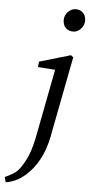

<svg xmlns="http://www.w3.org/2000/svg" viewBox="-124 -720 460 980"><g transform="rotate(5 106.5 -229.5)"><path d="M219 -570Q197 -570 182 -584.5Q167 -599 167 -625Q167 -649 184.5 -667Q202 -685 224 -685Q247 -685 261.5 -670.5Q276 -656 276 -630Q276 -607 259 -588.5Q242 -570 219 -570ZM-56 226 -63 200Q-39 189 -21 178Q-3 167 10 150Q32 121 50 79.5Q68 38 83 -44L148 -381L169 -366L57 -374L60 -402L220 -449L232 -439L152 -25Q126 106 44 178Q-3 219 -56 226Z"/></g></svg>

Font: Lisu Bosa
Style: Italic
Weight: 400
Italic angle: -19°
Designer: David Morse, Annie Olsen, Victor Gaultney, Frank Grießhammer (Latin)
Foundry: SIL International
Version: Version 2.000